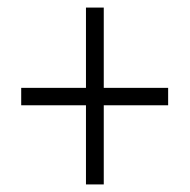

<svg xmlns="http://www.w3.org/2000/svg" viewBox="-20 -607 501 507"><path d="M254 -375V-587H207V-375H36V-329H207V-120H254V-329H424V-375Z"/></svg>

Font: Noto Sans Gujarati Condensed Light
Style: Regular
Weight: 300
Width: 3
Designer: Jelle Bosma - Monotype Design Team, Universal Thirst
Foundry: Monotype Imaging Inc.
Version: Version 2.106